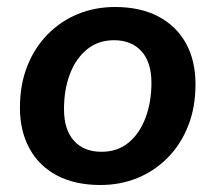

<svg xmlns="http://www.w3.org/2000/svg" viewBox="-20 -519 616 549"><path d="M267 10Q195 10 143.5 -17Q92 -44 64.5 -94Q37 -144 37 -211Q37 -277 58 -330Q79 -383 116.5 -421Q154 -459 203 -479Q252 -499 309 -499Q381 -499 432.5 -472Q484 -445 511.5 -395.5Q539 -346 539 -278Q539 -212 518 -159Q497 -106 459.5 -68Q422 -30 373 -10Q324 10 267 10ZM270 -85Q316 -85 347.5 -111Q379 -137 396 -182Q413 -227 413 -282Q413 -341 384.5 -372.5Q356 -404 306 -404Q261 -404 229 -378Q197 -352 180 -307.5Q163 -263 163 -207Q163 -148 191.5 -116.5Q220 -85 270 -85Z"/></svg>

Font: Nunito Sans 12pt
Style: Bold Italic
Weight: 700
Italic angle: -9°
Designer: Vernon Adams
Foundry: Vernon Adams
Version: Version 3.101;gftools[0.9.27]